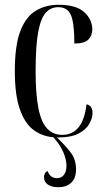

<svg xmlns="http://www.w3.org/2000/svg" viewBox="-20 -565 436 803"><path d="M223 10Q220 10 218 10Q250 40 274 70.5Q298 101 298 143Q298 180 278 199Q258 218 223 218Q197 218 180.5 207Q164 196 164 176Q164 168 167.5 161Q171 154 179 150Q190 180 218 180Q238 180 248 165.5Q258 151 258 129Q258 102 244.5 71Q231 40 203 9Q155 5 119 -22.5Q83 -50 62.5 -109.5Q42 -169 42 -268Q42 -375 65 -435Q88 -495 129.5 -520Q171 -545 225 -545Q299 -545 332.5 -514Q366 -483 366 -442Q366 -417 350 -400Q334 -383 291 -383Q291 -469 276.5 -502Q262 -535 224 -535Q193 -535 172 -512.5Q151 -490 140 -432.5Q129 -375 129 -269Q129 -169 141 -110.5Q153 -52 178 -26.5Q203 -1 240 -1Q327 -1 342 -129Q356 -125 361.5 -115.5Q367 -106 367 -92Q367 -71 353.5 -47Q340 -23 308.5 -6.5Q277 10 223 10Z"/></svg>

Font: Noto Serif Display ExtraCondensed
Style: Regular
Weight: 400
Width: 2
Designer: Monotype Design Team
Foundry: Monotype Imaging Inc.
Version: Version 2.009